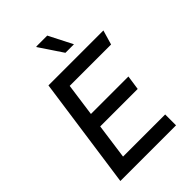

<svg xmlns="http://www.w3.org/2000/svg" viewBox="-257 -1004 1112 1112"><g transform="rotate(-45 299.0 -447.5)"><path d="M347 -895H258L256 -892L351 -750H421ZM598 -686H148L51 0H507V-89H162L192 -306H499L512 -395H205L233 -597H572Z"/></g></svg>

Font: Chivo
Style: Italic
Weight: 400
Italic angle: -8°
Designer: Hector Gatti
Foundry: Omnibus-Type
Version: Version 1.003;PS 001.003;hotconv 1.0.70;makeotf.lib2.5.58329